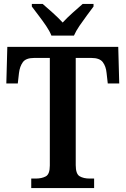

<svg xmlns="http://www.w3.org/2000/svg" viewBox="-20 -951 635 971"><path d="M138 0V-48H161Q191 -48 211.5 -59Q232 -70 232 -114V-658H153Q111 -658 95.5 -636.5Q80 -615 76 -582L70 -529H12L17 -714H578L583 -529H525L519 -582Q516 -615 500 -636.5Q484 -658 442 -658H363V-116Q363 -71 383 -59.5Q403 -48 433 -48H456V0ZM240 -771Q231 -794 213 -820.5Q195 -847 175 -873Q155 -899 141 -918V-931H196Q218 -912 247 -886Q276 -860 297 -837Q318 -860 347 -886Q376 -912 398 -931H453V-918Q439 -899 419.5 -873Q400 -847 382 -820.5Q364 -794 354 -771Z"/></svg>

Font: Noto Serif Ethiopic SemiCondensed SemiBold
Style: Regular
Weight: 600
Width: 4
Designer: Monotype Design Team
Foundry: Monotype Imaging Inc.
Version: Version 2.102; ttfautohint (v1.8.4.7-5d5b)